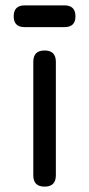

<svg xmlns="http://www.w3.org/2000/svg" viewBox="-20 -695 332 715"><path d="M72 -594Q31 -594 31 -634Q31 -675 72 -675H220Q261 -675 261 -634Q261 -594 220 -594ZM104 -42V-465Q104 -507 146 -507Q188 -507 188 -465V-42Q188 0 146 0Q104 0 104 -42Z"/></svg>

Font: Jura
Style: Bold
Weight: 700
Designer: Daniel Johnson, Alexei Vanyashin
Foundry: Daniel Johnson
Version: Version 5.103